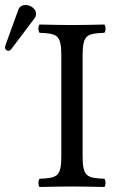

<svg xmlns="http://www.w3.org/2000/svg" viewBox="-56 -745 452 767"><path d="M46 -725C33 -725 22 -719 18 -708L-34 -565C-35 -562 -36 -558 -36 -555C-36 -548 -30 -542 -22 -542C-18 -542 -13 -546 -10 -550L82 -672C86 -677 88 -685 88 -690C88 -710 66 -725 46 -725ZM274 -122V-523C274 -606 291 -611 361 -614C367 -620 367 -641 361 -647C317 -646 269.5 -645 231 -645C197.5 -645 149 -646 102 -647C96 -641 96 -620 102 -614C172 -611 189 -606 189 -523V-122C189 -39 172 -34 102 -31C96 -25 96 -4 102 2C147 1 195.7 0 232 0C267.6 0 316 1 361 2C367 -4 367 -25 361 -31C291 -34 274 -39 274 -122Z"/></svg>

Font: Libertinus Serif
Style: Regular
Weight: 400
Designer: Philipp H. Poll
Foundry: Khaled Hosny
Version: Version 6.2